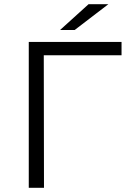

<svg xmlns="http://www.w3.org/2000/svg" viewBox="-20 -901 612 921"><path d="M500 -881H405L268 -757H338ZM563 -700H118V0H191L190 -636H563Z"/></svg>

Font: Talent
Style: Regular
Weight: 400
Designer: Mike Powis
Version: Version 1.001;hotconv 1.0.109;makeotfexe 2.5.65596